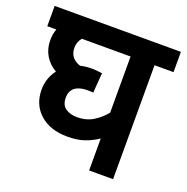

<svg xmlns="http://www.w3.org/2000/svg" viewBox="-114 -729 814 836"><g transform="rotate(20 292.5 -311.0)"><path d="M585 -528H497V0H386V-148Q358 -129 325 -117.5Q292 -106 246 -106Q166 -106 118.5 -148.5Q71 -191 71 -261Q71 -286 79 -310.5Q87 -335 103 -355Q70 -374 51.5 -405Q33 -436 33 -474Q33 -505 42 -528H0V-622H585ZM182 -263Q182 -230 203 -215Q224 -200 257 -200Q300 -200 332 -220Q364 -240 386 -268V-528H160Q143 -507 143 -481Q143 -455 156.5 -438.5Q170 -422 193 -415Q218 -421 247 -421Q259 -421 272 -419.5Q285 -418 294 -417L287 -325Q281 -325 274 -325.5Q267 -326 260 -326Q223 -326 202.5 -310.5Q182 -295 182 -263Z"/></g></svg>

Font: Noto Sans Devanagari SemiCondensed SemiBold
Style: Regular
Weight: 600
Width: 4
Designer: Jelle Bosma - Monotype Design Team
Foundry: Monotype Imaging Inc.
Version: Version 2.004; ttfautohint (v1.8.4.7-5d5b)